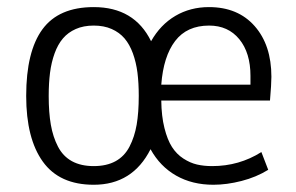

<svg xmlns="http://www.w3.org/2000/svg" viewBox="-20 -508 823 533"><path d="M560.5 -437Q499 -437 466.3 -394.3Q433.6 -351.6 427.7 -272.9H675.3V-297.4Q675.3 -361.3 644.3 -399.2Q613.3 -437 560.5 -437ZM115.2 -241.7Q115.2 -195.8 121.1 -161.9Q127 -127.9 140.9 -101.1Q154.8 -74.2 179.7 -60.5Q204.6 -46.9 240.2 -46.9Q275.9 -46.9 300.8 -60.5Q325.7 -74.2 339.6 -101.1Q353.5 -127.9 359.4 -161.9Q365.2 -195.8 365.2 -241.7Q365.2 -277.3 361.6 -306.2Q357.9 -335 348.9 -359.9Q339.8 -384.8 325.7 -401.4Q311.5 -418 290 -427.5Q268.6 -437 240.2 -437Q211.9 -437 190.4 -427.5Q168.9 -418 154.8 -401.4Q140.6 -384.8 131.6 -359.9Q122.6 -335 118.9 -306.2Q115.2 -277.3 115.2 -241.7ZM568.8 -46.9Q644 -46.9 705.6 -85.9L724.6 -36.6Q691.4 -16.1 650.4 -5.6Q609.4 4.9 572.3 4.9Q513.7 4.9 469 -20.5Q424.3 -45.9 397.9 -93.8Q348.1 4.9 240.2 4.9Q145 4.9 98.9 -59.3Q52.7 -123.5 52.7 -241.7Q52.7 -365.2 97.9 -426.8Q143.1 -488.3 240.2 -488.3Q353 -488.3 399.4 -393.6Q425.3 -439.5 466.8 -463.9Q508.3 -488.3 560.1 -488.3Q640.6 -488.3 687 -435.5Q733.4 -382.8 733.4 -294.9Q733.4 -274.9 729.5 -229H427.7Q428.2 -185.5 436.5 -152.6Q444.8 -119.6 457.5 -99.9Q470.2 -80.1 489 -67.9Q507.8 -55.7 526.9 -51.3Q545.9 -46.9 568.8 -46.9Z"/></svg>

Font: Anaheim
Style: Regular
Weight: 400
Designer: vernon adams
Foundry: vernon adams
Version: Version 1.002; ttfautohint (v0.93.5-3d13) -l 8 -r 50 -G 200 